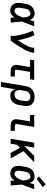

<svg xmlns="http://www.w3.org/2000/svg" viewBox="1586 -2398 1027 4240"><g transform="rotate(90 2100.0 -278.5)"><path d="M221 8Q191 8 162 1.5Q133 -5 110 -21Q87 -37 71.5 -61Q56 -85 49.5 -113Q43 -141 43.5 -171.5Q44 -202 49 -232L66 -332Q70 -358 78.5 -383Q87 -408 101 -431.5Q115 -455 135.5 -474Q156 -493 180.5 -505.5Q205 -518 231.5 -523Q258 -528 283 -528Q308 -528 330.5 -520.5Q353 -513 370.5 -498.5Q388 -484 400 -464Q412 -444 421 -423Q429 -447 437 -471.5Q445 -496 454 -520H561Q534 -453 508.5 -385.5Q483 -318 456 -251Q462 -189 466.5 -126Q471 -63 477 0H370Q369 -21 369 -42.5Q369 -64 369 -85Q356 -66 340 -49Q324 -32 305 -19Q286 -6 264 1Q242 8 221 8ZM221 -84Q240 -84 258.5 -95Q277 -106 291 -121.5Q305 -137 315.5 -155Q326 -173 335 -191.5Q344 -210 351.5 -228.5Q359 -247 366 -266Q365 -283 363.5 -301Q362 -319 359 -336Q356 -353 351.5 -370Q347 -387 338.5 -401.5Q330 -416 315.5 -426Q301 -436 283 -436Q262 -436 240.5 -426Q219 -416 204.5 -398.5Q190 -381 182.5 -359.5Q175 -338 171 -317L155 -217Q152 -202 151 -187Q150 -172 151.5 -157.5Q153 -143 157.5 -129.5Q162 -116 170.5 -105.5Q179 -95 192.5 -89.5Q206 -84 221 -84Z M770 0Q776 -33 774 -65.5Q772 -98 767 -129.5Q762 -161 755 -192Q748 -223 740 -253.5Q732 -284 723.5 -314Q715 -344 705 -373.5Q695 -403 684 -432.5Q673 -462 660 -490L757 -528Q777 -485 793.5 -440Q810 -395 823.5 -349Q837 -303 849 -256Q861 -209 869 -161Q886 -185 902.5 -209.5Q919 -234 934.5 -259Q950 -284 964.5 -309.5Q979 -335 991.5 -361Q1004 -387 1015 -414Q1026 -441 1030 -468L1039 -520H1147L1138 -468Q1133 -436 1121 -405Q1109 -374 1094.5 -344Q1080 -314 1063.5 -284.5Q1047 -255 1029.5 -226Q1012 -197 993.5 -168.5Q975 -140 956 -111.5Q937 -83 917.5 -55.5Q898 -28 878 0Z M1552 0Q1530 0 1509 -3.5Q1488 -7 1470 -17Q1452 -27 1439 -42.5Q1426 -58 1419.5 -77.5Q1413 -97 1413 -118.5Q1413 -140 1417 -162L1461 -428H1298L1313 -520H1747L1731 -428H1568L1522 -147Q1520 -138 1520 -128.5Q1520 -119 1523.5 -110.5Q1527 -102 1535 -97Q1543 -92 1552 -92H1670V0Z M1791 215 1882 -332Q1886 -359 1895.5 -385.5Q1905 -412 1921.5 -435.5Q1938 -459 1961 -477.5Q1984 -496 2010 -507.5Q2036 -519 2063.5 -523.5Q2091 -528 2118 -528Q2150 -528 2181 -522.5Q2212 -517 2238 -502Q2264 -487 2283 -464Q2302 -441 2311.5 -412.5Q2321 -384 2321.5 -352Q2322 -320 2316 -288L2300 -188Q2296 -163 2288 -138.5Q2280 -114 2267 -91Q2254 -68 2235 -48.5Q2216 -29 2193 -16Q2170 -3 2144.5 2.5Q2119 8 2094 8Q2068 8 2043.5 2Q2019 -4 2000.5 -19Q1982 -34 1969.5 -55.5Q1957 -77 1952 -101L1899 215ZM2066 -84Q2089 -84 2112.5 -92Q2136 -100 2153.5 -117.5Q2171 -135 2180.5 -157.5Q2190 -180 2194 -203L2211 -303Q2214 -320 2214 -336.5Q2214 -353 2210.5 -368.5Q2207 -384 2199 -397.5Q2191 -411 2178.5 -419.5Q2166 -428 2150 -432Q2134 -436 2117 -436Q2094 -436 2070.5 -428Q2047 -420 2029 -403Q2011 -386 2001 -363Q1991 -340 1987 -317L1973 -229Q1970 -211 1969 -193.5Q1968 -176 1971.5 -159.5Q1975 -143 1982.5 -128.5Q1990 -114 2002.5 -103.5Q2015 -93 2031.5 -88.5Q2048 -84 2066 -84Z M2752 0Q2730 0 2709 -3.5Q2688 -7 2670 -17Q2652 -27 2639 -42.5Q2626 -58 2619.5 -77.5Q2613 -97 2613 -118.5Q2613 -140 2617 -162L2661 -428H2519V-520H2784L2722 -147Q2720 -138 2720 -128.5Q2720 -119 2723.5 -110.5Q2727 -102 2735 -97Q2743 -92 2752 -92H2870V0Z M3046 0 3132 -520H3240L3203 -300L3423 -520H3564L3319 -282L3478 0H3359L3334 -44L3243 -207L3177 -144L3154 0Z M3821 8Q3791 8 3762 1.5Q3733 -5 3710 -21Q3687 -37 3671.5 -61Q3656 -85 3649.5 -113Q3643 -141 3643.5 -171.5Q3644 -202 3649 -232L3666 -332Q3670 -358 3678.5 -383Q3687 -408 3701 -431.5Q3715 -455 3735.5 -474Q3756 -493 3780.5 -505.5Q3805 -518 3831.5 -523Q3858 -528 3883 -528Q3908 -528 3930.5 -520.5Q3953 -513 3970.5 -498.5Q3988 -484 4000 -464Q4012 -444 4021 -423Q4029 -447 4037 -471.5Q4045 -496 4054 -520H4161Q4134 -453 4108.5 -385.5Q4083 -318 4056 -251Q4062 -189 4066.5 -126Q4071 -63 4077 0H3970Q3969 -21 3969 -42.5Q3969 -64 3969 -85Q3956 -66 3940 -49Q3924 -32 3905 -19Q3886 -6 3864 1Q3842 8 3821 8ZM3821 -84Q3840 -84 3858.5 -95Q3877 -106 3891 -121.5Q3905 -137 3915.5 -155Q3926 -173 3935 -191.5Q3944 -210 3951.5 -228.5Q3959 -247 3966 -266Q3965 -283 3963.5 -301Q3962 -319 3959 -336Q3956 -353 3951.5 -370Q3947 -387 3938.5 -401.5Q3930 -416 3915.5 -426Q3901 -436 3883 -436Q3862 -436 3840.5 -426Q3819 -416 3804.5 -398.5Q3790 -381 3782.5 -359.5Q3775 -338 3771 -317L3755 -217Q3752 -202 3751 -187Q3750 -172 3751.5 -157.5Q3753 -143 3757.5 -129.5Q3762 -116 3770.5 -105.5Q3779 -95 3792.5 -89.5Q3806 -84 3821 -84ZM3926 -573 3878 -627 4052 -772 4111 -708Z"/></g></svg>

Font: Iosevka SS04 SmBd Ex Obl
Style: Regular
Weight: 600
Width: 7
Italic angle: -9°
Monospace: yes
Designer: Belleve Invis
Foundry: Belleve Invis
Version: Version 19.0.0; ttfautohint (v1.8.4)